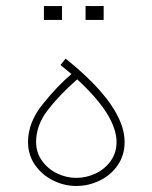

<svg xmlns="http://www.w3.org/2000/svg" viewBox="-20 -621 510 644"><path d="M370.9 -144.8Q370.9 -108.5 351.3 -81.1Q331.8 -53.8 300.8 -39.1Q269.8 -24.4 235.8 -24.4Q202.7 -24.4 171.6 -39.3Q140.6 -54.2 120.9 -81.8Q101.1 -109.4 101.1 -144.8Q101.1 -201.3 140.6 -252.3Q180.1 -303.3 239 -354.8Q305.1 -294.1 338 -241.5Q370.9 -188.9 370.9 -144.8ZM74 -144.8Q74 -101.6 97.4 -67.8Q120.9 -34 158.3 -15.6Q195.8 2.8 235.8 2.8Q276.7 2.8 314.1 -15.2Q351.6 -33.1 374.8 -66.9Q398 -100.6 398 -144.8Q398 -262.4 210.5 -415.9L199.9 -424.2L182.9 -403L219.7 -372.7Q172.8 -333.2 123.4 -271.8Q74 -210.5 74 -144.8ZM188 -554.2Q188 -568.5 188 -577.7Q188 -586.9 188 -600.6Q173.7 -600.6 165 -600.6Q156.2 -600.6 146.6 -600.6Q139.2 -600.6 127.3 -600.6Q127.3 -586.9 127.3 -577.7Q127.3 -568.5 127.3 -554.2Q127.3 -554.2 138.6 -554.2Q149.8 -554.2 168.2 -554.2Q168.2 -554.2 188 -554.2ZM327.7 -554.2Q327.7 -568.5 327.7 -577.7Q327.7 -587.3 327.7 -601.1Q313.4 -600.6 304.7 -600.6Q296 -600.6 286.3 -600.6Q279 -601.1 267 -601.1Q267 -587.3 267 -577.7Q267 -568.5 267 -554.2Q267 -554.2 278.3 -554.2Q289.5 -554.2 307.9 -554.2Q307.9 -554.2 327.7 -554.2Z"/></svg>

Font: Arad-FD-VF Thin
Style: Regular
Weight: 100
Designer: Mohammad Darvishi
Version: Version 1.010;September 21, 2024;FontCreator 15.0.0.2992 64-